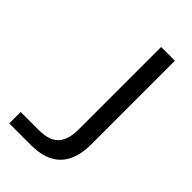

<svg xmlns="http://www.w3.org/2000/svg" viewBox="-225 -798 867 867"><g transform="rotate(45 208.5 -364.5)"><path d="M19 0V-73H135Q202 -73 231 -105Q260 -137 260 -203V-729H348V-197Q348 -132 327 -88Q306 -44 263.5 -22Q221 0 155 0Z"/></g></svg>

Font: Mona Sans SemiExpanded
Style: Regular
Weight: 400
Width: 6
Designer: Deni Anggara
Foundry: GitHub
Version: Version 2.000